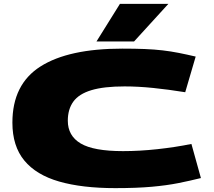

<svg xmlns="http://www.w3.org/2000/svg" viewBox="-20 -961 1105 991"><path d="M44 -328Q44 -526 189 -618Q334 -710 611 -710Q676 -710 726.5 -708Q777 -706 819.5 -701Q862 -696 902.5 -688Q943 -680 990 -669L936 -485Q849 -499 771 -507Q693 -515 623 -515Q516 -515 451.5 -495.5Q387 -476 358.5 -436.5Q330 -397 330 -338Q330 -260 396.5 -220.5Q463 -181 615 -181Q700 -181 792 -191Q884 -201 968 -218L1017 -42Q961 -28 901 -16Q841 -4 763 3Q685 10 575 10Q404 10 285.5 -24Q167 -58 105.5 -132.5Q44 -207 44 -328ZM478 -747 599 -941H849L672 -747Z"/></svg>

Font: Georama ExtraExtended ExtraBold
Style: Regular
Weight: 800
Width: 8
Designer: Jean-Baptiste Levee
Foundry: Production Type
Version: Version 1.000